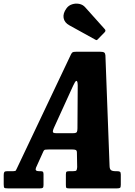

<svg xmlns="http://www.w3.org/2000/svg" viewBox="-78 -1041 748 1061"><path d="M-57.5 -23V-73.5Q-57.5 -85 -54.2 -90Q-51 -95 -38.5 -95H-5Q8 -95 10 -99.8Q12 -104.5 16.5 -113L314 -740Q318.5 -749 323 -752Q327.5 -755 342.5 -755H476Q491.5 -755 497.5 -751Q503.5 -747 504.5 -735.5L527.5 -123Q528 -106.5 535.5 -100.8Q543 -95 560.5 -95H567.5Q579.5 -95 584.5 -92Q589.5 -89 589.5 -76.5V-20Q589.5 -6.5 585.5 -3.2Q581.5 0 568.5 0H302.5Q290 0 288 -4Q286 -8 286 -20.5V-76.5Q286 -89.5 289.8 -92.2Q293.5 -95 306.5 -95H325Q340.5 -95 344 -99Q347.5 -103 348.5 -117.5L347 -197.5Q347 -209 341 -212Q335 -215 321 -215H193Q179.5 -215 172.5 -214Q165.5 -213 161.5 -204L121 -114.5Q113 -95 137 -95H146Q156 -95 159.2 -91.8Q162.5 -88.5 162.5 -78V-19Q162.5 -6.5 158.5 -3.2Q154.5 0 142.5 0H-34Q-50.5 0 -54 -3.2Q-57.5 -6.5 -57.5 -23ZM326 -567 219.5 -333.5Q214 -321.5 214 -313.2Q214 -305 232.5 -305H325.5Q343.5 -305 346.8 -311.8Q350 -318.5 350 -332L351.5 -569Q351 -594 344.5 -594Q340.5 -594 335.8 -586Q331 -578 326 -567ZM289.5 -995Q301 -1011 320.5 -1017.2Q340 -1023.5 360 -1019.5Q380 -1015.5 393 -1000.5L500 -881Q509 -872 500.5 -863L463.5 -825Q459.5 -820.5 456.8 -819.5Q454 -818.5 448.5 -822L305.5 -901Q278 -916 273.5 -941.5Q269 -967 289.5 -995Z"/></svg>

Font: Besley* Condensed
Style: Bold Italic
Weight: 700
Width: 3
Italic angle: -13°
Designer: Owen Earl
Foundry: indestructible type*
Version: Version 3.000; ttfautohint (v1.8.3)